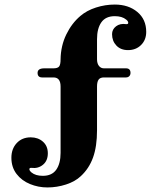

<svg xmlns="http://www.w3.org/2000/svg" viewBox="-20 -772 692 843"><path d="M30 -79.4Q30 -118.6 53.5 -143.8Q77 -169 115 -169Q147 -169 168.5 -150Q190 -131 190 -99Q190 -66 168.5 -48.5Q147 -31 118 -35H116Q109 -35 109 -29Q109 -23 118 -15Q136 0 168 0Q208 0 227 -27Q246 -54 246 -101V-392Q246 -432 215 -432H165Q145 -432 145 -452Q145 -472 175 -472H215Q233 -472 239.5 -480Q246 -488 246 -512Q247 -571 271 -620.5Q295 -670 333 -702Q361 -726 401.5 -739Q442 -752 484 -752Q544 -752 583 -719.5Q622 -687 622 -632Q622 -597 599.5 -574.5Q577 -552 542 -552Q510 -552 491 -572Q472 -592 472 -622Q472 -643 489.5 -656.5Q507 -670 534 -666H536Q543 -666 543 -672Q543 -679 534 -686Q516 -701 484 -701Q444 -701 425 -674Q406 -647 406 -600V-512Q406 -493 414.5 -482.5Q423 -472 436 -472H533Q553 -472 553 -452Q553 -443 547.5 -437.5Q542 -432 533 -432H436Q420 -432 413 -422.5Q406 -413 406 -392V-200Q406 -129 388.5 -80.5Q371 -32 334.8 1.4Q310 25 270 38Q230 51 188 51Q148 51 111.5 36Q75 21 52.5 -8.5Q30 -38 30 -79.4Z"/></svg>

Font: Raigarh
Style: Regular
Weight: 400
Designer: jaikishan Patel
Foundry: MagicType
Version: Version 1.000;FEAKit 1.0